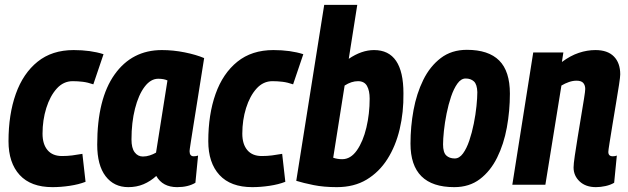

<svg xmlns="http://www.w3.org/2000/svg" viewBox="-20 -760 2586 790"><path d="M196 10Q107 10 61 -40Q15 -90 15 -179Q15 -289 45 -373.5Q75 -458 134.5 -506Q194 -554 283 -554Q353 -554 406 -537L364 -413Q341 -421 320.5 -423.5Q300 -426 279 -426Q241 -426 213.5 -395.5Q186 -365 170.5 -315.5Q155 -266 155 -210Q155 -167 175.5 -142.5Q196 -118 235 -118Q257 -118 277 -120.5Q297 -123 319 -127L332 -12Q304 -1 267 4.5Q230 10 196 10Z M709 10Q649 10 623 -36Q599 -14 570.5 -2Q542 10 508 10Q449 10 414.5 -35Q380 -80 380 -165Q380 -353 451.5 -453.5Q523 -554 646 -554Q693 -554 740 -544.5Q787 -535 820 -521Q804 -419 793 -351Q782 -283 775.5 -241.5Q769 -200 765.5 -178Q762 -156 761 -148Q760 -140 760 -138Q760 -117 777 -117Q787 -117 795 -120L784 -8Q754 10 709 10ZM622 -132 669 -429Q654 -436 631 -436Q600 -436 575 -403Q550 -370 535.5 -313Q521 -256 521 -186Q521 -151 534 -133.5Q547 -116 568 -116Q582 -116 596 -120.5Q610 -125 622 -132Z M1018 10Q929 10 883 -40Q837 -90 837 -179Q837 -289 867 -373.5Q897 -458 956.5 -506Q1016 -554 1105 -554Q1175 -554 1228 -537L1186 -413Q1163 -421 1142.5 -423.5Q1122 -426 1101 -426Q1063 -426 1035.5 -395.5Q1008 -365 992.5 -315.5Q977 -266 977 -210Q977 -167 997.5 -142.5Q1018 -118 1057 -118Q1079 -118 1099 -120.5Q1119 -123 1141 -127L1154 -12Q1126 -1 1089 4.5Q1052 10 1018 10Z M1450 -740 1415 -518Q1468 -554 1519 -554Q1640 -554 1640 -376Q1641 -298 1624.5 -228.5Q1608 -159 1574 -105.5Q1540 -52 1488.5 -21Q1437 10 1366 10Q1312 10 1270 1.5Q1228 -7 1199 -16L1314 -740ZM1453 -426Q1426 -426 1398 -408L1351 -111Q1368 -105 1388 -105Q1423 -105 1448.5 -141.5Q1474 -178 1487.5 -235Q1501 -292 1501 -354Q1501 -387 1490 -406.5Q1479 -426 1453 -426Z M1849 10Q1669 10 1669 -169Q1669 -239 1681.5 -307Q1694 -375 1721.5 -431Q1749 -487 1793.5 -521Q1838 -555 1901 -555Q1990 -555 2034 -511Q2078 -467 2078 -375Q2078 -304 2065.5 -235.5Q2053 -167 2025.5 -111.5Q1998 -56 1954.5 -23Q1911 10 1849 10ZM1851 -108Q1870 -108 1885 -128.5Q1900 -149 1911 -181.5Q1922 -214 1929.5 -251.5Q1937 -289 1940.5 -323.5Q1944 -358 1944 -381Q1943 -413 1930 -425Q1917 -437 1896 -437Q1877 -437 1862 -416Q1847 -395 1836 -362.5Q1825 -330 1817.5 -292.5Q1810 -255 1806.5 -221.5Q1803 -188 1803 -166Q1803 -133 1816 -120.5Q1829 -108 1851 -108Z M2174 -544H2298L2292 -505Q2327 -531 2361.5 -542.5Q2396 -554 2430 -554Q2480 -554 2506 -527.5Q2532 -501 2532 -454Q2532 -444 2527 -411Q2522 -378 2514.5 -334Q2507 -290 2500 -246.5Q2493 -203 2488 -172Q2483 -141 2483 -135Q2483 -117 2501 -117Q2504 -117 2508.5 -117.5Q2513 -118 2518 -120L2507 -8Q2492 1 2471.5 5.5Q2451 10 2432 10Q2390 10 2365 -13.5Q2340 -37 2340 -71Q2340 -85 2345 -119Q2350 -153 2357 -196Q2364 -239 2371 -281Q2378 -323 2383 -354Q2388 -385 2388 -394Q2388 -409 2380 -418.5Q2372 -428 2352 -428Q2337 -428 2321 -422.5Q2305 -417 2290 -408L2224 0H2088Z"/></svg>

Font: Georama SemiCondensed
Style: Bold Italic
Weight: 700
Width: 4
Italic angle: -9°
Designer: Jean-Baptiste Levee
Foundry: Production Type
Version: Version 1.000